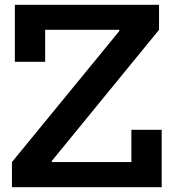

<svg xmlns="http://www.w3.org/2000/svg" viewBox="-20 -775 711 795"><path d="M29.5 -104 474 -646.5V-676.5L638.5 -651.5L194.5 -108.5V-76ZM638.5 -755V-651.5H167V-519H41.5V-755ZM524 -237.5H649.5V0H29.5V-104H524Z"/></svg>

Font: Hepta Slab SemiBold
Style: Regular
Weight: 600
Designer: Michael LaGattuta
Foundry: Michael LaGattuta
Version: Version 1.102